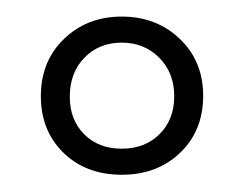

<svg xmlns="http://www.w3.org/2000/svg" viewBox="-20 -815 288 227"><path d="M28.3 -701.2Q28.3 -742.7 55.7 -769Q83 -795.4 124 -795.4Q165 -795.4 192.6 -769Q220.2 -742.7 220.2 -701.7Q220.2 -660.6 193.1 -634.5Q166 -608.4 124 -608.4Q81.5 -608.4 54.9 -634.5Q28.3 -660.6 28.3 -701.2ZM62.5 -700.7Q62.5 -673.3 79.6 -656.2Q96.7 -639.2 124 -639.2Q151.4 -639.2 168.7 -656.5Q186 -673.8 186 -701.2Q186 -729 168.2 -746.8Q150.4 -764.6 124 -764.6Q97.2 -764.6 79.8 -746.8Q62.5 -729 62.5 -700.7Z"/></svg>

Font: Spartan MB
Style: Regular
Weight: 400
Designer: Matt Bailey, Mirko Velimirovic
Foundry: Matt Bailey
Version: Version 1.005